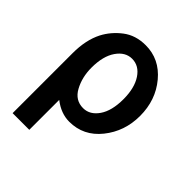

<svg xmlns="http://www.w3.org/2000/svg" viewBox="-182 -594 871 871"><g transform="rotate(45 253.5 -158.5)"><path d="M41 164V-221Q41 -305 71 -364Q96 -412 141 -446.5Q186 -481 250 -481Q339 -481 399 -409Q459 -337 459 -236Q459 -137 400 -63.5Q341 10 250 10Q197 10 148 -28V164ZM148 -235Q148 -174 174 -126Q200 -78 251 -78Q294 -78 323 -120Q352 -162 352 -236Q352 -308 323.5 -351Q295 -394 250 -394Q207 -394 177.5 -351.5Q148 -309 148 -235Z"/></g></svg>

Font: Coval
Style: Medium
Weight: 500
Foundry: Context Ltd
Version: Version 001.000